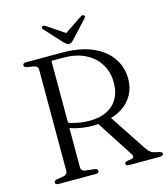

<svg xmlns="http://www.w3.org/2000/svg" viewBox="-126 -969 933 1067"><g transform="rotate(-15 341.0 -435.5)"><path d="M603 -464.5Q603 -414.5 581.5 -374.8Q560 -335 520.8 -308.8Q481.5 -282.5 428.5 -272.5Q414.5 -270 401.8 -268Q389 -266 376 -264.5Q363 -263 348 -263Q316.5 -263 286 -267.5Q255.5 -272 229.5 -280.2Q203.5 -288.5 185.5 -300.5L190.5 -329Q206 -318.5 229.8 -310.5Q253.5 -302.5 281.5 -298.5Q309.5 -294.5 337 -294.5Q422.5 -294.5 471.2 -339.2Q520 -384 520 -465.5Q520 -525 491.8 -571.5Q463.5 -618 410.8 -644.5Q358 -671 284.5 -671H216.5V-58Q216.5 -48 222.5 -41.8Q228.5 -35.5 240 -33.5L294 -27.5Q303.5 -25.5 307 -22Q310.5 -18.5 310.5 -13Q310.5 0 292.5 0H77.5Q68.5 0 64 -3.5Q59.5 -7 59.5 -13Q59.5 -24 76 -27.5L114 -33.5Q125.5 -35.5 131.8 -41.8Q138 -48 138 -58V-642Q138 -652 131.8 -658.2Q125.5 -664.5 114 -666.5L76 -672.5Q59.5 -676 59.5 -687Q59.5 -693.5 64 -696.8Q68.5 -700 77.5 -700H286.5Q388 -700 458.5 -669.5Q529 -639 566 -585.8Q603 -532.5 603 -464.5ZM369.5 -276.5 449 -286.5 596.5 -63.5Q606 -49.5 618 -41.2Q630 -33 651.5 -29Q670.5 -25.5 676 -22Q681.5 -18.5 681.5 -13Q681.5 -7 676.5 -3.5Q671.5 0 661.5 0H484Q465 0 465 -13Q465 -17.5 468.8 -20.5Q472.5 -23.5 480 -25L503.5 -28.5Q516 -31 517.5 -38.2Q519 -45.5 511 -58ZM347 -791.5 236 -866.5Q223.5 -874 216 -869Q213 -866.5 212.5 -862Q212 -857.5 217.5 -852L308.5 -752.5Q316 -745 322.2 -740.8Q328.5 -736.5 337 -736.5Q345.5 -736.5 351 -740.8Q356.5 -745 363.5 -752.5L455.5 -852Q460 -857.5 459.8 -862Q459.5 -866.5 456.5 -869Q449 -874 436.5 -866.5L325.5 -791.5Z"/></g></svg>

Font: Fraunces Light
Style: Regular
Weight: 300
Version: Version 1.000;[b76b70a41]